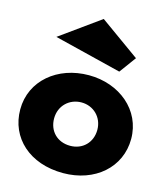

<svg xmlns="http://www.w3.org/2000/svg" viewBox="-174 -1392 1339 1545"><g transform="rotate(15 496.0 -619.5)"><path d="M164 -1023 725 -884 827 -1023 495 -1261ZM34 -385C34 -625 238 -793 498 -793C753 -793 958 -625 958 -385C958 -148 764 22 498 22C220 22 34 -148 34 -385ZM316 -385C316 -280 389 -205 497 -205C601 -205 676 -280 676 -385C676 -491 596 -566 497 -566C396 -566 316 -491 316 -385Z"/></g></svg>

Font: Hussar Dziwak
Style: Regular
Weight: 400
Version: Version 1.022